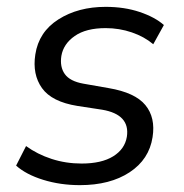

<svg xmlns="http://www.w3.org/2000/svg" viewBox="-20 -531 536 560"><path d="M213 9Q156 9 106 -6.5Q56 -22 27 -48L56 -105Q89 -81 130.5 -67.5Q172 -54 218 -54Q276 -54 310 -75Q344 -96 350 -132Q360 -197 278 -211L206 -222Q131 -234 102.5 -274Q74 -314 83 -372Q93 -438 150.5 -474.5Q208 -511 288 -511Q343 -511 387.5 -496Q432 -481 458 -458L427 -402Q401 -424 364.5 -436.5Q328 -449 288 -449Q231 -449 198 -426Q165 -403 159 -368Q154 -336 169 -315Q184 -294 223 -287L297 -274Q374 -261 404 -224.5Q434 -188 425 -131Q415 -66 358 -28.5Q301 9 213 9Z"/></svg>

Font: Mulish
Style: Italic
Weight: 400
Italic angle: -9°
Designer: Vernon Adams
Foundry: Vernon Adams
Version: Version 3.603; ttfautohint (v1.8.3)